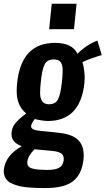

<svg xmlns="http://www.w3.org/2000/svg" viewBox="-31 -812 555 1008"><path d="M227.1 -658.7 240.7 -792.5H371.1L357.4 -658.7ZM207.5 175.3Q181.6 175.3 162.4 174.8Q143.1 174.3 117.9 172.1Q92.8 169.9 75.2 166Q57.6 162.1 39.3 155Q21 147.9 10 137.9Q-1 127.9 -6.8 112.8Q-11.2 101.6 -11.2 87.9Q-11.2 83.5 -10.7 78.6Q-2.4 3.4 83.5 -44.4Q29.3 -64 29.3 -107.4Q29.3 -139.6 48.3 -163.6Q66.4 -186 106.4 -216.3Q76.7 -240.7 64.5 -277.8Q56.6 -301.8 56.6 -335.9Q56.6 -355 59.1 -377.4Q81.1 -586.9 258.3 -586.9Q348.6 -586.9 375.5 -529.8Q387.2 -542.5 410.9 -560.5Q434.6 -578.6 460 -590.3L480 -599.1L503.4 -522.9Q485.8 -518.6 449.5 -505.4Q413.1 -492.2 401.4 -485.4Q408.2 -468.3 411.6 -437Q413.6 -420.4 413.6 -403.8Q413.6 -389.6 412.1 -375.5Q390.6 -176.8 219.7 -176.8Q206.1 -176.8 182.1 -180.7Q158.2 -184.6 151.9 -187.5Q132.8 -163.1 132.3 -149.9Q131.8 -139.2 143.3 -133.3Q154.8 -127.4 180.7 -125Q184.6 -124.5 229.2 -120.1Q273.9 -115.7 282.7 -114.3Q353.5 -106.4 383.8 -72.3Q408.2 -44.4 408.7 3.4Q408.7 14.2 407.2 26.4Q398.4 103.5 352.3 139.4Q306.2 175.3 207.5 175.3ZM216.8 80.1Q258.8 80.1 278.8 69.1Q298.8 58.1 302.7 33.7Q303.7 27.8 303.7 22.9Q303.7 5.4 293 -4.4Q279.3 -16.6 241.2 -20L149.9 -28.3Q115.2 7.8 112.8 36.1Q112.3 39.1 112.3 42Q112.3 54.2 117.7 61Q124 69.8 147.7 75Q171.4 80.1 216.8 80.1ZM225.6 -264.6Q260.3 -264.6 273.4 -290Q286.6 -315.4 293.9 -380.4Q297.9 -417 297.9 -441.9Q297.9 -444.3 297.9 -447.3Q297.4 -473.6 286.6 -486.8Q275.9 -500 251.5 -500Q216.3 -500 203.1 -473.6Q189.9 -447.3 183.1 -380.4Q179.7 -350.1 179.7 -327.1Q179.7 -322.3 179.7 -318.4Q180.7 -293 191.7 -278.8Q202.6 -264.6 225.6 -264.6Z"/></svg>

Font: Oswald
Style: Medium
Weight: 500
Designer: Vernon Adams
Foundry: Vernon Adams
Version: 3.0; ttfautohint (v0.94.23-7a4d-dirty) -l 8 -r 50 -G 150 -x 